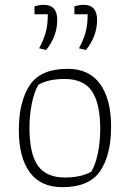

<svg xmlns="http://www.w3.org/2000/svg" viewBox="-20 -766 538 795"><path d="M142 -566Q160 -599 169 -631Q178 -663 178 -707H123V-740Q145 -746 160 -746Q217 -746 217 -684Q217 -616 171 -559ZM307 -566Q325 -599 334 -631Q343 -663 343 -707H288V-740Q310 -746 326 -746Q382 -746 382 -684Q382 -616 336 -559ZM58 -227Q58 -345 103 -413Q148 -481 260 -481Q350 -481 395 -417.5Q440 -354 440 -242Q440 -125 395 -58Q350 9 238 9Q148 9 103 -53Q58 -115 58 -227ZM358 -55Q375 -83 385 -130.5Q395 -178 395 -231Q395 -338 360.5 -388.5Q326 -439 248 -439Q180 -439 139 -415Q122 -387 112 -338.5Q102 -290 102 -236Q102 -130 136.5 -80.5Q171 -31 249 -31Q315 -31 358 -55Z"/></svg>

Font: Athiti Light
Style: Regular
Weight: 300
Designer: CadsonDemak Team
Foundry: CadsonDemak
Version: Version 1.033